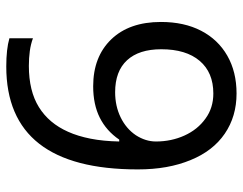

<svg xmlns="http://www.w3.org/2000/svg" viewBox="-101 -798 774 612"><g transform="rotate(90 286.0 -492.0)"><path d="M192 -125Q164 -125 141.5 -127.5Q119 -130 102 -135V-210Q121 -203 143 -200Q165 -197 190 -197Q270 -197 321.5 -229Q373 -261 400 -322Q414 -353 422 -393.5Q430 -434 431 -485H425Q397 -444 355 -423Q313 -402 255 -402Q161 -402 105.5 -459.5Q50 -517 50 -618Q50 -692 78 -746Q106 -800 157.5 -829.5Q209 -859 278 -859Q351 -859 406 -821.5Q461 -784 490 -713Q505 -677 512.5 -635Q520 -593 520 -544Q520 -125 192 -125ZM274 -472Q318 -472 354 -489.5Q390 -507 411 -538Q431 -569 431 -602Q431 -651 412 -693Q393 -735 358 -760Q324 -785 278 -785Q211 -785 174 -741.5Q137 -698 137 -619Q137 -548 172 -510Q207 -472 274 -472Z"/></g></svg>

Font: Noto Naskh Arabic UI
Style: Regular
Weight: 400
Designer: Monotype Design Team, David Williams, Mohamad Dakak and Nizar Qandah
Foundry: Monotype Imaging Inc.
Version: Version 2.014